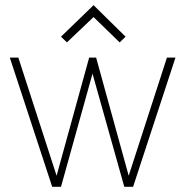

<svg xmlns="http://www.w3.org/2000/svg" viewBox="-20 -723 723 743"><path d="M466 -581 342 -703 216 -581 239 -559 342 -657 443 -559ZM352 -500H325L199 -43L51 -500H18L182 0H216L338 -438L461 0H495L659 -500H626L478 -43Z"/></svg>

Font: Advent Pro ExtraLight
Style: Regular
Weight: 250
Version: Version 3.000